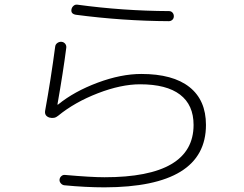

<svg xmlns="http://www.w3.org/2000/svg" viewBox="-20 -762 1040 817"><path d="M190.4 -261.7Q168.9 -268.6 171.9 -290Q196.3 -423.8 214.8 -563.5Q215.8 -573.2 224.1 -579.1Q232.4 -585 242.2 -584Q252 -583 257.8 -575.2Q263.7 -567.4 261.7 -556.6Q249 -457 224.6 -318.4Q224.6 -316.4 225.6 -316.4Q226.6 -316.4 226.6 -316.9Q226.6 -317.4 227.5 -317.4Q295.9 -373 395.5 -410.2Q495.1 -447.3 581.1 -447.3Q715.8 -447.3 786.1 -391.6Q856.4 -335.9 856.4 -230.5Q856.4 34.2 424.8 35.2Q344.7 35.2 253.9 26.4Q245.1 25.4 238.8 18.1Q232.4 10.7 233.4 2Q234.4 -6.8 241.2 -12.7Q248 -18.6 256.8 -17.6Q367.2 -7.8 424.8 -7.8Q803.7 -7.8 803.7 -230.5Q803.7 -315.4 746.1 -359.4Q688.5 -403.3 576.2 -403.3Q495.1 -403.3 396.5 -365.2Q297.9 -327.1 227.5 -269.5Q211.9 -255.9 190.4 -261.7ZM308.6 -742.2Q502 -715.8 699.2 -714.8Q708 -714.8 713.9 -708.5Q719.7 -702.1 719.7 -692.9Q719.7 -683.6 713.4 -677.7Q707 -671.9 698.2 -671.9Q502 -672.9 302.7 -699.2Q280.3 -703.1 284.2 -722.7Q286.1 -731.4 293 -737.3Q299.8 -743.2 308.6 -742.2Z"/></svg>

Font: Rounded Mgen+ 1m light
Style: Regular
Weight: 200
Designer: [Source Han Sans]
Ryoko NISHIZUKA  (kana & ideographs); Paul D. Hunt (Latin, Greek & Cyrillic); Wenlong ZHANG  (bopomofo
Version: Version 1.059.20150602